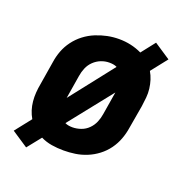

<svg xmlns="http://www.w3.org/2000/svg" viewBox="-116 -691 832 852"><g transform="rotate(20 300.0 -265.0)"><path d="M96 52 19 1 79 -75Q69 -92 63 -111Q57 -130 55 -150.5Q53 -171 54.5 -192Q56 -213 60 -234L78 -344Q82 -372 92 -398.5Q102 -425 119.5 -448.5Q137 -472 160.5 -490Q184 -508 211 -519Q238 -530 265 -535.5Q292 -541 320 -541Q349 -541 376 -535Q403 -529 428 -517L479 -582L556 -531L496 -455Q506 -438 512 -419Q518 -400 520.5 -379.5Q523 -359 521 -338Q519 -317 516 -296L497 -186Q493 -159 483 -132Q473 -105 456 -81.5Q439 -58 415.5 -40Q392 -22 365 -11Q338 0 310.5 4Q283 8 256 8Q227 8 199.5 3.5Q172 -1 148 -13ZM190 -216 351 -421Q343 -425 334 -426.5Q325 -428 315 -428Q295 -428 276 -420.5Q257 -413 242 -398.5Q227 -384 219 -365Q211 -346 208 -326L190 -216Q190 -216 190 -216Q190 -216 190 -216ZM258 -102Q278 -102 298 -109Q318 -116 333 -131Q348 -146 356 -165Q364 -184 367 -204L385 -314Q385 -314 385.5 -314Q386 -314 386 -314L223 -109Q231 -105 240 -103.5Q249 -102 258 -102Z"/></g></svg>

Font: Iosevka Curly Slab XBdExObl
Style: Regular
Weight: 800
Width: 7
Italic angle: -9°
Monospace: yes
Designer: Belleve Invis
Foundry: Belleve Invis
Version: Version 11.1.0; ttfautohint (v1.8.3)